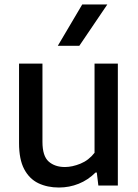

<svg xmlns="http://www.w3.org/2000/svg" viewBox="-20 -828 616 857"><path d="M243 9Q191.5 9 151.2 -10.2Q111 -29.5 88 -73Q65 -116.5 65 -189V-544H169.5V-195Q169.5 -131.5 197.2 -107Q225 -82.5 269.5 -82.5Q302.5 -82.5 339.2 -97.5Q376 -112.5 402 -146V-544H506V0H419L412 -58H406.5Q373 -24.5 331.2 -7.8Q289.5 9 243 9ZM238 -623.5 347 -808H459L334 -623.5Z"/></svg>

Font: Encode Sans Md
Style: Regular
Weight: 500
Designer: Multiple Designers
Foundry: Impallari Type
Version: Version 3.002; ttfautohint (v1.8.3) -l 8 -r 50 -G 200 -x 14 